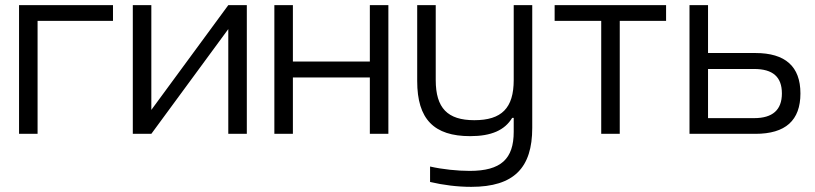

<svg xmlns="http://www.w3.org/2000/svg" viewBox="-20 -520 3165 746"><path d="M54 0H126V-439H419V-500H54Z M496 0H568L867 -407V0H939V-500H867L568 -93V-500H496Z M1046 0H1118V-219H1417V0H1489V-500H1417V-281H1118V-500H1046Z M2048 -23V-500H1976V-209C1976 -100 1929 -53 1823 -53C1719 -53 1673 -100 1673 -209V-500H1601V-205C1601 -57 1666 9 1807 9C1889 9 1941 -14 1970 -62H1976V-8C1976 97 1927 144 1805 144C1758 144 1699 138 1651 127V187C1702 199 1757 206 1811 206C1978 206 2048 131 2048 -23Z M2316 0H2388V-439H2568V-500H2135V-439H2316Z M2659 0H2915C3032 0 3090 -52 3090 -157C3090 -262 3031 -314 2915 -314H2731V-500H2659ZM2731 -61V-252H2910C2983 -252 3018 -221 3018 -157C3018 -93 2982 -61 2910 -61Z"/></svg>

Font: LT Wave Alt Light
Style: Regular
Weight: 300
Designer: Daniel Lyons
Version: Version 2.5 (Glyphs App)